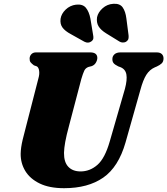

<svg xmlns="http://www.w3.org/2000/svg" viewBox="-20 -975 878 1008"><path d="M556.5 -233.5 636 -509Q648.5 -556.5 643.5 -584.2Q638.5 -612 612 -622.5L601 -626.5Q582.5 -635.5 576 -644Q569.5 -652.5 570 -665.5Q570 -680 581 -690Q592 -700 613.5 -700H801.5Q820.5 -700 829.5 -691.2Q838.5 -682.5 838.5 -668.5Q838.5 -651.5 828.8 -642.2Q819 -633 802.5 -625.5L793 -621.5Q765.5 -609.5 748.2 -582.2Q731 -555 717 -503L639 -227Q602 -98 522 -42.5Q442 13 316.5 13Q239.5 13 188.8 -11.5Q138 -36 113 -77Q88 -118 88.5 -168Q89 -199.5 99 -241.8Q109 -284 118 -316L181.5 -563Q188 -585 185.5 -603Q183 -621 173.5 -626.5L158 -632Q145.5 -641.5 140.2 -648.5Q135 -655.5 135.5 -668.5Q136 -681.5 145 -690.8Q154 -700 169.5 -700H453Q491 -700 491 -670.5Q490.5 -658 483.2 -645.8Q476 -633.5 462 -628L444.5 -623.5Q429 -618 422.2 -603.5Q415.5 -589 407 -560.5L343 -317Q328.5 -263.5 322.5 -230Q316.5 -196.5 316 -172.5Q315.5 -123.5 338.8 -99.2Q362 -75 403 -75Q452 -75 491.5 -109.5Q531 -144 556.5 -233.5ZM643.5 -878 655 -789.5Q656 -779.5 654.2 -771.5Q652.5 -763.5 643.5 -757Q635.5 -751.5 625 -751.8Q614.5 -752 607 -757L538 -799.5Q509.5 -817 497.5 -836.8Q485.5 -856.5 489.5 -884.5Q495 -910.5 518.8 -931.8Q542.5 -953 574.5 -955Q609 -957.5 624 -936.2Q639 -915 643.5 -878ZM454.5 -878 469 -790.5Q471 -781 470 -773Q469 -765 460 -758Q443.5 -745.5 423 -756L351.5 -796Q321.5 -812 308 -830.5Q294.5 -849 298 -876.5Q302 -903 324.8 -924.8Q347.5 -946.5 379 -950.5Q414 -954.5 430.8 -934.2Q447.5 -914 454.5 -878Z"/></svg>

Font: Fraunces 9pt S000 Black
Style: Italic
Weight: 900
Italic angle: -16°
Version: Version 1.000; ttfautohint (v1.8.3)